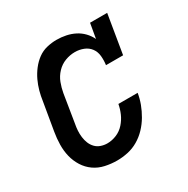

<svg xmlns="http://www.w3.org/2000/svg" viewBox="-130 -654 761 777"><g transform="rotate(-30 250.0 -265.0)"><path d="M202 8Q174 8 146.5 2Q119 -4 97 -19.5Q75 -35 60.5 -58Q46 -81 39.5 -107.5Q33 -134 33.5 -163Q34 -192 39 -221L61 -351Q64 -373 70 -395Q76 -417 86 -438.5Q96 -460 111 -479.5Q126 -499 145 -513Q164 -527 187 -532.5Q210 -538 232 -538Q255 -538 276.5 -533.5Q298 -529 316.5 -519.5Q335 -510 349.5 -495Q364 -480 373 -461L385 -530H465L435 -349H355Q358 -370 356 -391Q354 -412 342.5 -427.5Q331 -443 312 -450.5Q293 -458 272 -458Q249 -458 226.5 -449.5Q204 -441 187 -423Q170 -405 161.5 -382.5Q153 -360 149 -337L128 -207Q125 -192 124 -176.5Q123 -161 125 -145.5Q127 -130 132.5 -116.5Q138 -103 148 -92.5Q158 -82 172.5 -77Q187 -72 202 -72Q224 -72 245.5 -81Q267 -90 282.5 -107.5Q298 -125 307 -145.5Q316 -166 320 -188H410Q406 -163 397 -139Q388 -115 374.5 -92Q361 -69 342.5 -49.5Q324 -30 301 -16.5Q278 -3 252.5 2.5Q227 8 202 8Z"/></g></svg>

Font: Iosevka Slab Medium Oblique
Style: Regular
Weight: 500
Italic angle: -9°
Monospace: yes
Designer: Belleve Invis
Foundry: Belleve Invis
Version: Version 11.1.1; ttfautohint (v1.8.3)